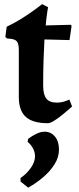

<svg xmlns="http://www.w3.org/2000/svg" viewBox="-20 -570 372 907"><path d="M205.5 12Q134.8 12 101.9 -17.8Q68.9 -47.5 68.9 -111.3V-334.3Q68.9 -365.3 58 -376.3Q47.2 -387.3 14.6 -387.9L5.2 -395.2L11.6 -443.7Q43.7 -458.9 73.9 -477.3Q104 -495.7 127.6 -512.3Q151.2 -528.8 165 -539.6Q178.9 -550.5 178.9 -550.5L207 -536.2Q207 -536.2 203.4 -513.8Q199.7 -491.4 195.8 -449.9L314.4 -452.9L318.3 -448.1L308.4 -380.7L190 -383.7Q187.5 -340.7 185.7 -286.5Q183.9 -232.3 183.9 -166.1Q183.9 -123.3 198.9 -104.3Q214 -85.3 248.4 -85.3Q269.8 -85.3 288.8 -92.3Q307.8 -99.3 307.8 -99.3L320.5 -66.9Q320.5 -66.9 307.2 -55Q293.8 -43.1 274.5 -27.5Q255.2 -11.9 236.2 0.1Q217.3 12 205.5 12ZM113.1 316.5 77 287.5V270.7Q106.6 250.8 126 222.6Q145.4 194.5 145.4 168.5Q145.4 148.5 135.5 130.3Q125.6 112 110.4 100.2L112.8 86.2Q130.5 72.4 151.5 62.2Q172.4 52.1 190.7 52.1Q220.4 52.1 239.5 75Q258.6 97.8 258.6 136.6Q258.6 172.2 238.1 205.3Q217.6 238.4 184.8 266.5Q151.9 294.7 113.1 316.5Z"/></svg>

Font: Alegreya
Style: Regular
Weight: 400
Designer: Juan Pablo del Peral
Foundry: Huerta Tipografica
Version: Version 2.009